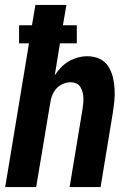

<svg xmlns="http://www.w3.org/2000/svg" viewBox="-20 -755 540 775"><path d="M1 0 97 -580H57V-653H109L123 -735H248L234 -653H290V-580H222L201 -451Q212 -468 226.5 -483Q241 -498 258.5 -508Q276 -518 295 -523Q314 -528 333 -528Q359 -528 381 -518Q403 -508 416 -488.5Q429 -469 435 -445.5Q441 -422 442.5 -397Q444 -372 441.5 -347Q439 -322 435 -297L386 0H261L313 -314Q315 -326 316 -338Q317 -350 316.5 -361.5Q316 -373 313 -384Q310 -395 304 -404.5Q298 -414 287.5 -418.5Q277 -423 265 -423Q250 -423 234.5 -416.5Q219 -410 208 -398Q197 -386 191 -371Q185 -356 183 -341L126 0Z"/></svg>

Font: Iosevka SS04 Extrabold Oblique
Style: Regular
Weight: 800
Italic angle: -9°
Monospace: yes
Designer: Belleve Invis
Foundry: Belleve Invis
Version: Version 19.0.0; ttfautohint (v1.8.4)